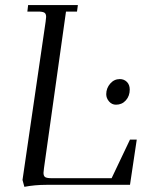

<svg xmlns="http://www.w3.org/2000/svg" viewBox="-20 -722 606 750"><path d="M67.9 -19 158.2 -637.2Q160.2 -650.9 160.2 -655.8Q160.2 -668.5 153.3 -672.6Q146.5 -676.8 127.9 -676.8H86.9L89.8 -702.1H284.2L280.8 -676.8H237.8L151.9 -65.9Q149.9 -52.2 149.9 -46.9Q149.9 -34.2 156.7 -30Q163.6 -25.9 182.1 -25.9H416L487.8 -176.8H514.2L487.8 0H161.1Q116.2 0 75.2 7.8ZM395 -354Q395 -377.4 410.4 -395.3Q425.8 -413.1 448.2 -413.1Q464.4 -413.1 475.6 -402.1Q486.8 -391.1 486.8 -372.1Q486.8 -347.2 471.7 -330.1Q456.5 -313 433.1 -313Q417 -313 406 -325.7Q395 -338.4 395 -354Z"/></svg>

Font: Dihjauti
Style: Italic
Weight: 400
Italic angle: -9°
Designer: T. Christopher White
Version: Version 3.0.0